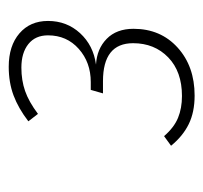

<svg xmlns="http://www.w3.org/2000/svg" viewBox="-33 -749 466 440"><g transform="rotate(-90 200.0 -529.0)"><path d="M372 -652Q372 -609 344 -578.5Q316 -548 272 -542Q308 -540 331 -517.5Q354 -495 354 -456Q354 -394 311 -355Q268 -316 201 -316Q163 -316 135.5 -329.5Q108 -343 86 -370L108 -386Q128 -363 150 -354Q172 -345 200 -345Q256 -345 288.5 -376.5Q321 -408 321 -457Q321 -526 234 -526H206L214 -554H232Q277 -554 308 -581.5Q339 -609 339 -652Q339 -681 319 -697Q299 -713 265 -713Q236 -713 211.5 -704.5Q187 -696 159 -675L142 -697Q172 -720 201.5 -731Q231 -742 267 -742Q315 -742 343.5 -717.5Q372 -693 372 -652Z"/></g></svg>

Font: FiraGO UltraLight
Style: Italic
Weight: 200
Italic angle: -8°
Designer: bBox Type GmbH
Foundry: bBox Type GmbH
Version: Version 1.001